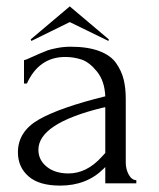

<svg xmlns="http://www.w3.org/2000/svg" viewBox="-20 -573 497 600"><path d="M406 0H309V-51L304 -46Q251 7 168 7Q102 7 69 -22Q36 -51 36 -97Q36 -162 101.5 -199.5Q167 -237 309 -272Q307 -320 283 -349.5Q259 -379 234.5 -387Q210 -395 184 -395Q102 -395 64 -312H55V-385Q61 -386 72.5 -391.5Q84 -397 87 -398Q89 -399 104 -405.5Q119 -412 128.5 -415.5Q138 -419 158.5 -423Q179 -427 201 -427Q254 -427 290 -413.5Q326 -400 343 -375.5Q360 -351 366.5 -324.5Q373 -298 373 -263V-65Q373 -44 382.5 -27Q392 -10 406 -10ZM298 -83 309 -95V-238L299 -236Q100 -187 100 -105Q100 -73 126 -52Q152 -31 194 -31Q251 -31 298 -83ZM320 -450 319 -445 198 -504 78 -445 76 -450 198 -553Z"/></svg>

Font: Forum
Style: Regular
Weight: 400
Designer: Denis Masharov
Foundry: Denis Masharov
Version: Version 1.000